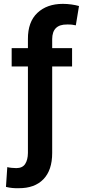

<svg xmlns="http://www.w3.org/2000/svg" viewBox="-20 -780 444 1004"><path d="M356.9 -528.3V-432.6H252.9V20Q252.9 109.9 207 157.2Q161.1 204.6 78.1 204.1Q61 204.6 44.9 203.1Q28.8 201.7 11.2 197.3L18.1 93.8Q25.9 96.2 41.3 97.7Q56.6 99.1 64.9 99.1Q97.2 99.1 111.3 77.9Q125.5 56.6 126 20V-432.6H41V-528.3H126V-575.7Q125.5 -665.5 175.5 -712.6Q225.6 -759.8 308.6 -759.8Q331.1 -759.8 353.8 -756.6Q376.5 -753.4 393.1 -748.5L376.5 -647.5Q367.2 -649.4 356.9 -650.9Q346.7 -652.3 330.6 -651.9Q253.4 -652.8 252.9 -575.7V-528.3Z"/></svg>

Font: Inter Tight SemiBold
Style: Regular
Weight: 600
Designer: Rasmus Andersson
Foundry: rsms
Version: Version 3.004; ttfautohint (v1.8.4.7-5d5b)